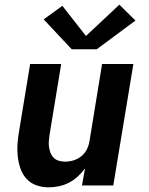

<svg xmlns="http://www.w3.org/2000/svg" viewBox="-20 -794 640 822"><path d="M188 8Q160 8 135 -1Q110 -10 93 -29Q76 -48 67.5 -73Q59 -98 56 -124.5Q53 -151 55 -178.5Q57 -206 62 -234L109 -520H242L192 -216Q190 -203 189 -189.5Q188 -176 190 -163Q192 -150 197 -138Q202 -126 211 -117.5Q220 -109 233 -105.5Q246 -102 259 -102Q277 -102 295 -107.5Q313 -113 328 -125Q343 -137 351.5 -154Q360 -171 363 -189L417 -520H551L465 0H331L344 -73Q330 -54 312.5 -38Q295 -22 274.5 -11.5Q254 -1 231.5 3.5Q209 8 188 8ZM394 -583H287L167 -711L247 -769L348 -640L491 -774L560 -706Z"/></svg>

Font: Iosevka SS04 XBd Ex
Style: Italic
Weight: 800
Width: 7
Italic angle: -9°
Monospace: yes
Designer: Belleve Invis
Foundry: Belleve Invis
Version: Version 19.0.0; ttfautohint (v1.8.4)